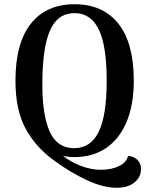

<svg xmlns="http://www.w3.org/2000/svg" viewBox="-20 -729 706 907"><path d="M234 28Q147 -35 100 -123Q53 -211 53 -347Q53 -526 126 -617.5Q199 -709 332 -709Q466 -709 539 -617.5Q612 -526 612 -348Q612 -233 577.5 -152Q543 -71 480 -29Q417 13 332 13Q299 13 277 7Q315 37 363 55Q411 73 457 73Q507 73 542.5 55.5Q578 38 585 7Q613 10 629.5 26.5Q646 43 646 70Q646 108 615 133Q584 158 531 158Q466 158 387 120.5Q308 83 234 28ZM484 -348Q484 -513 446.5 -590Q409 -667 332 -667Q252 -667 216 -584.5Q180 -502 180 -330Q180 -185 215 -107Q250 -29 330 -29Q408 -29 446 -105.5Q484 -182 484 -348Z"/></svg>

Font: Arima Madurai
Style: Bold
Weight: 700
Designer: Joana Correia and Natanael Gama
Foundry: NDISCOVER
Version: Version 1.019